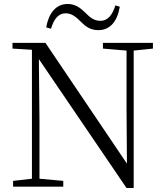

<svg xmlns="http://www.w3.org/2000/svg" viewBox="-20 -941 832 968"><path d="M213 -803 237 -796C252 -846 275 -874 311 -874C344 -874 367 -852 389 -830C411 -808 435 -789 476 -789C536 -789 572 -835 584 -907L562 -914C546 -864 523 -836 486 -836C452 -836 431 -856 408 -879C385 -901 360 -921 321 -921C262 -921 225 -874 213 -803ZM618 7H654V-686L751 -696V-725H499V-696L618 -686V-383L620 -116L209 -725H43V-696L141 -690V-40L46 -29V0H299V-29L179 -40V-332L176 -643Z"/></svg>

Font: Noto Serif HK Light
Style: Regular
Weight: 300
Designer: Ryoko NISHIZUKA 西塚涼子 (kana & ideographs); Frank Grießhammer (Latin, Greek & Cyrillic); Wenlong ZHANG 张文龙 (bopomofo); San
Foundry: Adobe
Version: Version 2.001;hotconv 1.1.0;makeotfexe 2.6.0